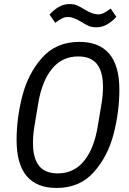

<svg xmlns="http://www.w3.org/2000/svg" viewBox="-20 -917 640 949"><path d="M62 -225Q62 -331 90 -441.5Q118 -552 187.5 -631Q257 -710 372 -710Q570 -710 570 -473Q570 -367 542 -256.5Q514 -146 444.5 -67Q375 12 260 12Q62 12 62 -225ZM463 -292 482 -406Q489 -448 489 -488Q489 -562 459.5 -600Q430 -638 366 -638Q287 -638 237 -577Q187 -516 169 -406L150 -292Q143 -250 143 -210Q143 -136 172.5 -98Q202 -60 266 -60Q345 -60 395 -121Q445 -182 463 -292ZM380 -810Q342 -833 316 -833Q301 -833 286.5 -826Q272 -819 253 -804L225 -845Q244 -867 269.5 -882Q295 -897 324 -897Q345 -897 360.5 -890.5Q376 -884 400 -869Q438 -846 464 -846Q479 -846 493.5 -853Q508 -860 527 -875L555 -834Q536 -812 510.5 -797Q485 -782 456 -782Q434 -782 419 -788.5Q404 -795 380 -810Z"/></svg>

Font: iA Writer Duo S
Style: Italic
Weight: 400
Italic angle: -9.5°
Designer: Mike Abbink, Paul van der Laan, Pieter van Rosmalen, Oliver Reichenstein
Foundry: Bold Monday and Information Architects Inc.
Version: Version 2.000